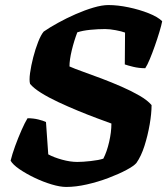

<svg xmlns="http://www.w3.org/2000/svg" viewBox="-20 -740 662 760"><path d="M242 0Q218 0 184.5 -10Q151 -20 117.5 -36Q84 -52 57.5 -70Q31 -88 22 -104Q28 -129 40 -162Q52 -195 65.5 -225.5Q79 -256 89 -272Q112 -272 132 -267Q152 -262 162 -257L171 -129Q193 -117 225.5 -108Q258 -99 286 -99Q307 -99 339 -102.5Q371 -106 389 -112Q403 -139 412 -178Q421 -217 421 -251Q399 -259 364 -272Q329 -285 289 -301.5Q249 -318 210.5 -336Q172 -354 142.5 -372.5Q113 -391 99 -408Q95 -422 99 -451Q103 -480 111.5 -513Q120 -546 131 -574Q142 -602 153 -615Q176 -631 209.5 -649.5Q243 -668 279.5 -684Q316 -700 350 -710Q384 -720 409 -720Q446 -720 489 -711Q532 -702 568.5 -687.5Q605 -673 622 -656Q619 -640 611 -613.5Q603 -587 593 -558.5Q583 -530 573 -506Q563 -482 555 -470Q530 -470 507.5 -475.5Q485 -481 474 -485L475 -611Q462 -616 438 -620.5Q414 -625 396 -625Q368 -625 337.5 -622Q307 -619 286 -612Q273 -578 264 -540.5Q255 -503 255 -477Q275 -468 309 -456Q343 -444 382.5 -429Q422 -414 461 -397Q500 -380 532 -361.5Q564 -343 580 -324Q580 -291 572.5 -247.5Q565 -204 552 -163Q539 -122 520 -95Q510 -83 480 -67Q450 -51 409 -35.5Q368 -20 324 -10Q280 0 242 0Z"/></svg>

Font: Texturina 72pt 72pt Black
Style: Italic
Weight: 900
Italic angle: -11°
Designer: Guillermo Torres Carreño
Foundry: Omnibus-Type
Version: Version 1.002; ttfautohint (v1.8.3)